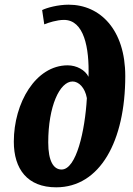

<svg xmlns="http://www.w3.org/2000/svg" viewBox="-20 -790 567 820"><path d="M220 10C407 10 515 -187 515 -465C515 -663 408 -770 273 -770C228 -770 180 -757 160 -747L169 -686C186 -693 223 -705 253 -705C339 -705 362 -586 358 -462C344 -491 307 -511 269 -511C132 -511 39 -350 39 -185C39 -68 97 10 220 10ZM243 -66C209 -66 186 -101 186 -182C186 -336 235 -442 290 -442C316 -442 343 -416 351 -371C343 -231 306 -66 243 -66Z"/></svg>

Font: Noto Serif Condensed Extra
Style: Italic
Weight: 800
Width: 3
Italic angle: -12°
Designer: Monotype Design Team
Foundry: Monotype Imaging Inc.
Version: Version 1.901